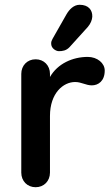

<svg xmlns="http://www.w3.org/2000/svg" viewBox="-20 -783 464 803"><path d="M189 -61V-298C189 -394 245 -440 294 -440C321 -440 339 -426 364 -426C391 -426 418 -444 418 -488C418 -519 387 -545 347 -545C284 -545 221 -517 189 -461V-474C189 -509 164 -535 129 -535C94 -535 69 -509 69 -474V-61C69 -26 94 0 129 0C164 0 189 -26 189 -61ZM271 -586 347 -670C359 -684 365 -699 366 -713C367 -741 350 -763 313 -763C289 -763 270 -744 258 -723L200 -621C196 -614 194 -608 194 -602C193 -580 215 -569 226 -569C241 -569 257 -571 271 -586Z"/></svg>

Font: Hotpoint
Style: Bold
Weight: 700
Designer: Andrew Paglinawan, Luciano Perondi, Riccardo Olocco
Foundry: CAST Cooperativa Anonima Servizi Tipografici
Version: Version 1.000;PS 2.1;hotconv 16.6.51;makeotf.lib2.5.65220